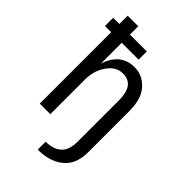

<svg xmlns="http://www.w3.org/2000/svg" viewBox="-272 -831 1131 1131"><g transform="rotate(45 293.0 -265.5)"><path d="M90.8 0V-594.7H39.1V-663.1H90.8V-732.4H178.7V-663.1H319.3V-594.7H178.7V-421.4Q220.2 -546.9 333.5 -546.9Q402.8 -546.9 450.7 -492.2Q495.1 -441.4 495.1 -341.3V0Q495.1 90.3 447.3 138.7Q386.2 200.2 273.9 200.2V134.3Q343.3 134.3 377.9 96.7Q407.2 64.9 407.2 0V-341.3Q407.2 -410.2 382.3 -441.9Q358.9 -472.2 312 -472.2Q262.7 -472.2 227.5 -430.2Q178.7 -372.1 178.7 -289.1V0Z"/></g></svg>

Font: Consola Mono
Style: Book
Weight: 400
Monospace: yes
Designer: Wojciech Kalinowski "wmk69" (wmk69@o2.pl)
Foundry: Wojciech Kalinowski "wmk69" (wmk69@o2.pl)
Version: Version 2.1.0